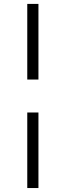

<svg xmlns="http://www.w3.org/2000/svg" viewBox="-20 -803 333 973"><path d="M174.8 -783.2V-399.9H118.2V-783.2ZM118.2 149.9V-232.9H174.8V149.9Z"/></svg>

Font: Kreadon
Style: Regular
Weight: 400
Designer: kohakuno
Foundry: StudioGnu
Version: Version 1.000;Glyphs 3.1.2 (3151)